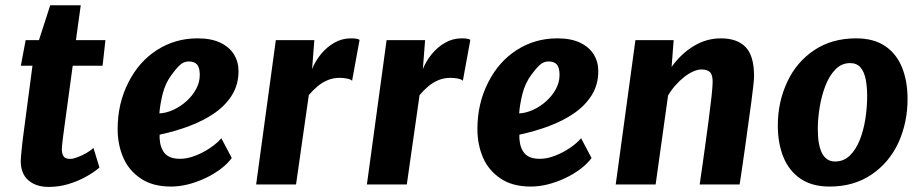

<svg xmlns="http://www.w3.org/2000/svg" viewBox="-20 -712 3558 741"><path d="M168.4 9.4Q118.7 9.4 89.4 -16.3Q60 -42 60 -91.1Q60 -96.2 61.3 -111.1Q62.6 -126.1 64.5 -145.1Q66.5 -164 68.8 -181.6L105.3 -458.3H60.4L79 -557H130.3L173.8 -691.6H291.7L273 -557H386.9L375.9 -458.3H260.6Q249.6 -377 242.1 -322.1Q234.6 -267.2 229.9 -233Q225.1 -198.8 222.8 -179.7Q220.5 -160.5 219.6 -151.2Q218.7 -141.9 218.7 -135.8Q218.7 -118.9 225.3 -108.8Q232 -98.7 250.9 -98.7Q261.6 -98.7 278.5 -105Q295.5 -111.3 312.7 -121Q329.8 -130.8 340.8 -140.8L363.8 -65.4Q341.6 -46.3 310.6 -29.3Q279.7 -12.3 243.3 -1.4Q206.9 9.4 168.4 9.4Z M640.3 8Q569.3 8 523.9 -22.8Q477.1 -53.8 455.5 -104.2Q433.9 -154.6 434 -214.6Q434.2 -313.1 475.4 -393.6Q515.8 -474.1 586 -519.1Q656.2 -564 742.4 -564Q795.4 -564 830.4 -547.2Q865.4 -530.4 883 -501.9Q900.5 -473.3 900.5 -437.5Q900.5 -386.5 876.3 -346.5Q852 -306.6 809.6 -276.7Q767.2 -246.9 712.2 -226.1Q657.2 -205.3 596 -192.3Q596 -188.7 596 -184.8Q596 -181 596 -177.7Q598.3 -140.4 616.4 -119.7Q634.4 -99.1 675.1 -99.1Q702.2 -99.1 732.5 -110.6Q762.8 -122.1 789.9 -140.3Q817.1 -158.5 834.2 -178.5L874.5 -102.2Q858.1 -79.9 831.7 -59.9Q805.2 -39.9 772.9 -24.6Q740.7 -9.3 706.4 -0.6Q672 8 640.3 8ZM595.2 -274.3Q622 -275.7 649.2 -288.2Q676.5 -300.8 699.7 -321.6Q722.9 -342.4 736.9 -368.4Q751 -394.4 751 -422.8Q751 -450.5 740.9 -462.6Q730.7 -474.8 708 -474.8Q688.9 -474.8 673.7 -460.4Q658.6 -446.1 642.3 -423.5Q617.3 -389.8 607.3 -347.8Q597.2 -305.9 595.2 -274.3Z M1122.5 0H968.5L1044.5 -557H1193.1L1184.5 -445.4Q1196.2 -475.2 1218.1 -502.3Q1240 -529.5 1269.8 -546.8Q1299.6 -564 1334.6 -564Q1360.5 -564 1367.7 -558L1338.8 -400.2Q1334.5 -405.6 1320.4 -408.6Q1306.2 -411.6 1291.1 -411.6Q1267 -411.6 1246.1 -403.3Q1225.2 -395 1206.9 -380Q1188.7 -365 1171.8 -345.1Z M1550 0H1396L1472 -557H1620.6L1612 -445.4Q1623.7 -475.2 1645.6 -502.3Q1667.5 -529.5 1697.3 -546.8Q1727.1 -564 1762.1 -564Q1788 -564 1795.2 -558L1766.3 -400.2Q1762 -405.6 1747.9 -408.6Q1733.7 -411.6 1718.6 -411.6Q1694.5 -411.6 1673.6 -403.3Q1652.7 -395 1634.4 -380Q1616.2 -365 1599.3 -345.1Z M2028.8 8Q1957.8 8 1912.4 -22.8Q1865.6 -53.8 1844 -104.2Q1822.4 -154.6 1822.5 -214.6Q1822.7 -313.1 1863.9 -393.6Q1904.3 -474.1 1974.5 -519.1Q2044.7 -564 2130.9 -564Q2183.9 -564 2218.9 -547.2Q2253.9 -530.4 2271.5 -501.9Q2289 -473.3 2289 -437.5Q2289 -386.5 2264.8 -346.5Q2240.5 -306.6 2198.1 -276.7Q2155.7 -246.9 2100.7 -226.1Q2045.7 -205.3 1984.5 -192.3Q1984.5 -188.7 1984.5 -184.8Q1984.5 -181 1984.5 -177.7Q1986.8 -140.4 2004.9 -119.7Q2022.9 -99.1 2063.6 -99.1Q2090.7 -99.1 2121 -110.6Q2151.3 -122.1 2178.4 -140.3Q2205.6 -158.5 2222.7 -178.5L2263 -102.2Q2246.6 -79.9 2220.2 -59.9Q2193.7 -39.9 2161.4 -24.6Q2129.2 -9.3 2094.9 -0.6Q2060.5 8 2028.8 8ZM1983.7 -274.3Q2010.5 -275.7 2037.7 -288.2Q2065 -300.8 2088.2 -321.6Q2111.4 -342.4 2125.4 -368.4Q2139.5 -394.4 2139.5 -422.8Q2139.5 -450.5 2129.4 -462.6Q2119.2 -474.8 2096.5 -474.8Q2077.4 -474.8 2062.2 -460.4Q2047.1 -446.1 2030.8 -423.5Q2005.8 -389.8 1995.8 -347.8Q1985.7 -305.9 1983.7 -274.3Z M2510.3 0H2356.3L2432.3 -557H2579.9L2572 -453.9Q2608.7 -505 2657.7 -534.5Q2706.6 -564 2761.9 -564Q2825 -564 2857.6 -530.3Q2890.2 -496.6 2890.2 -418.5Q2890.2 -407.4 2887.3 -380.4Q2884.3 -353.3 2879.7 -318.8Q2875 -284.2 2870.2 -250.2Q2868.7 -239.4 2865.5 -215.9Q2862.3 -192.4 2858.1 -161.9Q2853.8 -131.5 2849.3 -100Q2844.8 -68.6 2840.9 -42.2Q2836.9 -15.8 2834.5 0H2680.3Q2686.2 -39.4 2691.9 -80.3Q2697.7 -121.2 2703.5 -163.6Q2709.3 -206 2715.1 -249.5Q2722 -303.6 2726 -339.1Q2729.9 -374.6 2730.3 -393.5Q2731 -422 2720.6 -432.9Q2710.2 -443.9 2687.6 -443.9Q2672.4 -443.9 2654.8 -436Q2637.1 -428 2619.5 -414Q2601.8 -399.9 2585.9 -381.7Q2570 -363.5 2558.3 -343.3Z M3181.7 8Q3114.2 8 3069.9 -22Q3025.6 -52 3003.7 -105.1Q2981.9 -158.2 2981.9 -227.8Q2981.9 -318.1 3018 -395.3Q3053.5 -472.1 3121.9 -518.1Q3190.3 -564 3284.3 -564Q3351.5 -564 3395.4 -534.6Q3439.4 -505.2 3461 -452.4Q3482.6 -399.6 3482.6 -329.4Q3482.6 -239.6 3447.6 -161.8Q3411.9 -84.7 3343.7 -38.4Q3275.5 8 3181.7 8ZM3202.7 -88.7Q3236.5 -88.7 3260.1 -111.9Q3283.7 -135.1 3298.5 -172.7Q3313.2 -210.3 3320 -254.5Q3326.7 -298.7 3326.7 -340.5Q3326.7 -377 3321 -406Q3315.4 -434.9 3301 -451.7Q3286.6 -468.5 3261 -468.5Q3227.7 -468.5 3203.9 -443.8Q3180.2 -419.1 3165.3 -380.3Q3150.4 -341.5 3143.3 -297.1Q3136.2 -252.7 3136.2 -213.4Q3136.2 -151.6 3152.9 -120.2Q3169.6 -88.7 3202.7 -88.7Z"/></svg>

Font: Merriweather Sans Variable Regular
Style: Italic
Weight: 300
Italic angle: -8°
Designer: Eben Sorkin
Foundry: Eben Sorkin
Version: Version 2.001